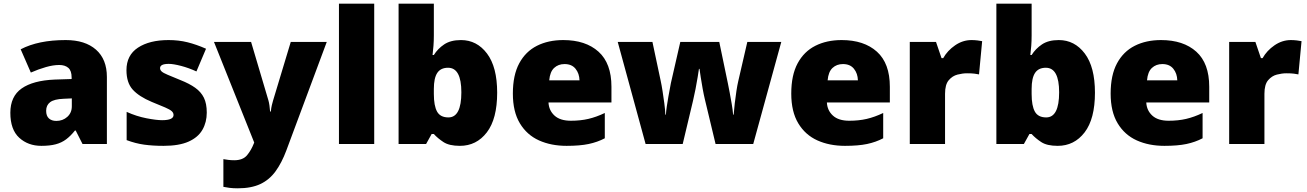

<svg xmlns="http://www.w3.org/2000/svg" viewBox="-20 -780 7081 1040"><path d="M336 -563Q441 -563 500 -511Q559 -459 559 -363V0H427L390 -73H386Q363 -44 338.5 -25.5Q314 -7 282 1.5Q250 10 204 10Q132 10 84 -34Q36 -78 36 -169Q36 -258 97.5 -301Q159 -344 276 -349L368 -352V-360Q368 -397 350 -412.5Q332 -428 301 -428Q268 -428 228 -416.5Q188 -405 147 -387L92 -513Q140 -538 200.5 -550.5Q261 -563 336 -563ZM325 -245Q273 -243 251.5 -226.5Q230 -210 230 -180Q230 -152 245 -138.5Q260 -125 285 -125Q320 -125 344.5 -147Q369 -169 369 -204V-247Z M1100 -170Q1100 -118 1076.5 -77Q1053 -36 1001.5 -13Q950 10 866 10Q807 10 760.5 3.5Q714 -3 666 -21V-174Q719 -150 773 -139.5Q827 -129 858 -129Q920 -129 920 -157Q920 -169 910 -178Q900 -187 874.5 -198Q849 -209 802 -228Q733 -257 699 -294.5Q665 -332 665 -400Q665 -481 727.5 -522Q790 -563 893 -563Q948 -563 996 -551Q1044 -539 1096 -516L1044 -393Q1003 -412 961 -423Q919 -434 894 -434Q847 -434 847 -411Q847 -401 855.5 -393Q864 -385 888 -375Q912 -365 958 -346Q1006 -327 1037.5 -304.5Q1069 -282 1084.5 -250.5Q1100 -219 1100 -170Z M1139 -553H1340L1434 -236Q1437 -226 1439.5 -209Q1442 -192 1443 -176H1447Q1449 -196 1452.5 -210.5Q1456 -225 1459 -235L1555 -553H1750L1531 35Q1506 102 1472.5 148Q1439 194 1390 217Q1341 240 1268 240Q1242 240 1223 237.5Q1204 235 1190 232V82Q1201 84 1216.5 86Q1232 88 1249 88Q1296 88 1318.5 60.5Q1341 33 1355 -3L1357 -8Z M2007 0H1816V-760H2007Z M2330 -588Q2330 -559 2328 -532Q2326 -505 2323 -482H2330Q2351 -516 2386 -539.5Q2421 -563 2477 -563Q2563 -563 2618 -490Q2673 -417 2673 -278Q2673 -136 2617 -63Q2561 10 2471 10Q2413 10 2382 -10.5Q2351 -31 2330 -54H2318L2288 0H2139V-760H2330ZM2407 -413Q2367 -413 2348.5 -385Q2330 -357 2330 -298V-271Q2330 -207 2347.5 -175.5Q2365 -144 2409 -144Q2479 -144 2479 -280Q2479 -413 2407 -413Z M3031 -563Q3152 -563 3222 -500Q3292 -437 3292 -310V-225H2951Q2953 -182 2983.5 -154Q3014 -126 3072 -126Q3124 -126 3167 -136Q3210 -146 3256 -168V-31Q3216 -10 3168.5 0Q3121 10 3049 10Q2965 10 2899.5 -19.5Q2834 -49 2796 -112Q2758 -175 2758 -273Q2758 -373 2792.5 -437Q2827 -501 2888.5 -532Q2950 -563 3031 -563ZM3038 -433Q3004 -433 2981.5 -412Q2959 -391 2955 -345H3119Q3118 -382 3097.5 -407.5Q3077 -433 3038 -433Z M3798 -242Q3792 -267 3786 -300Q3780 -333 3775.5 -362.5Q3771 -392 3769 -407H3766Q3764 -392 3759 -362Q3754 -332 3747.5 -298Q3741 -264 3734 -235L3678 0H3477L3326 -553H3514L3559 -341Q3564 -318 3569 -285.5Q3574 -253 3578.5 -219.5Q3583 -186 3584 -159H3587Q3588 -179 3592 -205Q3596 -231 3600.5 -257Q3605 -283 3609 -303Q3613 -323 3614 -330L3665 -553H3876L3923 -327Q3927 -308 3932.5 -278.5Q3938 -249 3943.5 -217Q3949 -185 3951 -159H3954Q3956 -186 3960 -220.5Q3964 -255 3969 -287.5Q3974 -320 3979 -341L4028 -553H4212L4060 0H3856Z M4539 -563Q4660 -563 4730 -500Q4800 -437 4800 -310V-225H4459Q4461 -182 4491.5 -154Q4522 -126 4580 -126Q4632 -126 4675 -136Q4718 -146 4764 -168V-31Q4724 -10 4676.5 0Q4629 10 4557 10Q4473 10 4407.5 -19.5Q4342 -49 4304 -112Q4266 -175 4266 -273Q4266 -373 4300.5 -437Q4335 -501 4396.5 -532Q4458 -563 4539 -563ZM4546 -433Q4512 -433 4489.5 -412Q4467 -391 4463 -345H4627Q4626 -382 4605.5 -407.5Q4585 -433 4546 -433Z M5242 -563Q5258 -563 5275 -561Q5292 -559 5300 -557L5283 -377Q5273 -379 5258.5 -381Q5244 -383 5218 -383Q5194 -383 5166.5 -376Q5139 -369 5119 -345.5Q5099 -322 5099 -272V0H4908V-553H5050L5080 -465H5089Q5112 -506 5153.5 -534.5Q5195 -563 5242 -563Z M5568 -588Q5568 -559 5566 -532Q5564 -505 5561 -482H5568Q5589 -516 5624 -539.5Q5659 -563 5715 -563Q5801 -563 5856 -490Q5911 -417 5911 -278Q5911 -136 5855 -63Q5799 10 5709 10Q5651 10 5620 -10.5Q5589 -31 5568 -54H5556L5526 0H5377V-760H5568ZM5645 -413Q5605 -413 5586.5 -385Q5568 -357 5568 -298V-271Q5568 -207 5585.5 -175.5Q5603 -144 5647 -144Q5717 -144 5717 -280Q5717 -413 5645 -413Z M6269 -563Q6390 -563 6460 -500Q6530 -437 6530 -310V-225H6189Q6191 -182 6221.5 -154Q6252 -126 6310 -126Q6362 -126 6405 -136Q6448 -146 6494 -168V-31Q6454 -10 6406.5 0Q6359 10 6287 10Q6203 10 6137.5 -19.5Q6072 -49 6034 -112Q5996 -175 5996 -273Q5996 -373 6030.5 -437Q6065 -501 6126.5 -532Q6188 -563 6269 -563ZM6276 -433Q6242 -433 6219.5 -412Q6197 -391 6193 -345H6357Q6356 -382 6335.5 -407.5Q6315 -433 6276 -433Z M6972 -563Q6988 -563 7005 -561Q7022 -559 7030 -557L7013 -377Q7003 -379 6988.5 -381Q6974 -383 6948 -383Q6924 -383 6896.5 -376Q6869 -369 6849 -345.5Q6829 -322 6829 -272V0H6638V-553H6780L6810 -465H6819Q6842 -506 6883.5 -534.5Q6925 -563 6972 -563Z"/></svg>

Font: Noto Sans Khmer UI Black
Style: Regular
Weight: 900
Designer: Danh Hong and the Monotype Design Team
Foundry: Monotype Imaging Inc.
Version: Version 2.002; ttfautohint (v1.8.4.7-5d5b)